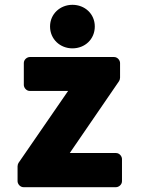

<svg xmlns="http://www.w3.org/2000/svg" viewBox="-20 -753 586 798"><path d="M53 0C53 11 63 25 78 25H462C473 25 487 15 487 0V-92C487 -103 477 -117 462 -117H270L475 -416C477 -419 479 -425 479 -430V-491C479 -502 469 -516 454 -516H104C93 -516 79 -506 79 -491V-400C79 -389 89 -375 104 -375H263L57 -76C55 -73 53 -67 53 -62ZM281 -552C333 -552 374 -590 374 -643C374 -695 333 -733 281 -733C230 -733 188 -695 188 -643C188 -590 230 -552 281 -552Z"/></svg>

Font: Falling Sky
Style: Blk
Weight: 900
Designer: Paul D. Hunt
Foundry: Adobe Systems Incorporated
Version: Version 1.02